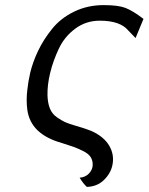

<svg xmlns="http://www.w3.org/2000/svg" viewBox="-20 -559 582 752"><path d="M98 -272V-273Q109 -318 130 -361.5Q151 -405 184.5 -446.5Q218 -488 270.5 -513.5Q323 -539 386 -539Q443 -539 471.5 -528Q500 -517 542 -485L511 -410Q504 -417 494.5 -427Q485 -437 482 -440Q450 -478 371 -478Q317 -478 275 -447Q233 -416 210.5 -368.5Q188 -321 176.5 -273.5Q165 -226 166 -185Q167 -155 175.5 -134Q184 -113 202.5 -100Q221 -87 235.5 -80.5Q250 -74 279.5 -65.5Q309 -57 322 -52L338 -46Q387 -24 408 12Q429 48 420 89Q413 121 386.5 146.5Q360 172 320 173Q305 159 292 137Q315 135 328.5 120.5Q342 106 343 89Q344 71 335.5 57Q327 43 304.5 32Q282 21 267.5 16Q253 11 222 1Q100 -33 87 -129Q82 -166 87 -207Q91 -243 98 -272Z"/></svg>

Font: Coval
Style: Book Italic
Weight: 350
Foundry: Context Ltd
Version: Version 001.000